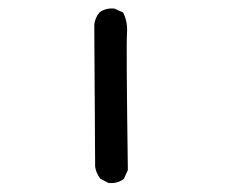

<svg xmlns="http://www.w3.org/2000/svg" viewBox="-20 -423 540 446"><path d="M232 2 213 -8Q203 -21 201 -36L199 -366Q201 -382 211 -394Q225 -405 246 -403L266 -394Q277 -372 275 -345.5Q273 -319 277 -28L268 -8Q254 4 232 2Z"/></svg>

Font: Kosefont JP
Style: Regular
Weight: 400
Designer: Nozomi Seto 瀬戸のぞみ
Version: Version 3.00;June 19, 2020